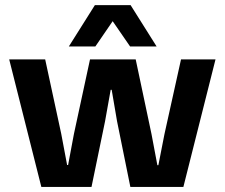

<svg xmlns="http://www.w3.org/2000/svg" viewBox="-20 -733 881 753"><path d="M512.2 -500 574.2 -207 597.2 -85H601.1L625 -207L689.9 -500H825.2L699.2 0H491.2L439 -257.8L418 -380.9H414.1L392.1 -257.8L338.9 0H142.1L16.1 -500H157.2L220.2 -208L243.2 -85.9H247.1L270 -208L333 -500ZM250 -550.8 352.1 -712.9H492.2L594.2 -550.8H490.2L421.9 -649.9L354 -550.8Z"/></svg>

Font: TASA Orbiter Deck
Style: Bold
Weight: 700
Designer: Weizhong Zhang
Version: Version 1.000;Glyphs 3.1.2 (3151)